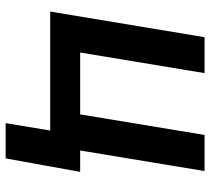

<svg xmlns="http://www.w3.org/2000/svg" viewBox="-52 -529 737 673"><g transform="rotate(90 316.5 -192.5)"><path d="M20.5 0 110.4 -541H236.3L164.1 -105H380.9L453.1 -541H579.6L490.2 0ZM411.6 156.2 437.5 0H397L414.6 -105H582.5L535.2 156.2Z"/></g></svg>

Font: Inter 17pt SemiBold
Style: Italic
Weight: 600
Italic angle: -9.3988°
Version: Version 4.001;git-66647c0bb